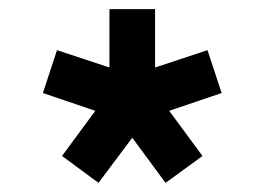

<svg xmlns="http://www.w3.org/2000/svg" viewBox="-20 -765 580 421"><path d="M270 -463 343 -364 424 -423 351 -522 466 -561 435 -655 320 -617V-745H220V-617L105 -655L74 -561L189 -522L116 -423L196 -364Z"/></svg>

Font: Plus Jakarta Sans
Style: Bold
Weight: 700
Designer: Gumpita Rahayu
Foundry: Tokotype
Version: Version 2.071;gftools[0.9.30]